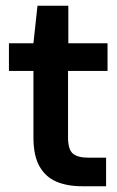

<svg xmlns="http://www.w3.org/2000/svg" viewBox="-20 -646 407 666"><path d="M264 0Q213 0 175.5 -16Q138 -32 117 -69Q96 -106 96 -169V-400H11V-496H96L110 -626H217V-496H353V-400H216V-169Q216 -128 232.5 -113.5Q249 -99 288 -99H348V0Z"/></svg>

Font: DM Sans 9pt 36pt SemiBold
Style: Regular
Weight: 600
Version: Version 4.004;gftools[0.9.30]